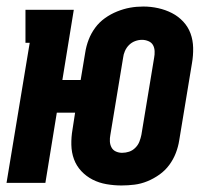

<svg xmlns="http://www.w3.org/2000/svg" viewBox="-26 -560 646 588"><path d="M346 8Q323 8 300 4Q277 0 257.5 -10Q238 -20 223 -36Q208 -52 200.5 -72.5Q193 -93 192.5 -116.5Q192 -140 196 -163L204 -215H148L113 0H-6L65 -429H52V-530H200L165 -315H221L235 -399Q238 -419 245.5 -438.5Q253 -458 265.5 -475Q278 -492 295.5 -504.5Q313 -517 333 -525Q353 -533 372.5 -536.5Q392 -540 413 -540Q436 -540 458.5 -535Q481 -530 500.5 -520Q520 -510 535 -494Q550 -478 557.5 -457.5Q565 -437 565.5 -413.5Q566 -390 562 -367L523 -131Q520 -111 512.5 -91.5Q505 -72 492.5 -55Q480 -38 462.5 -25.5Q445 -13 425.5 -5Q406 3 386 5.5Q366 8 346 8ZM348 -92Q359 -92 369.5 -95.5Q380 -99 388.5 -107.5Q397 -116 401 -126.5Q405 -137 407 -147L446 -383Q448 -393 447.5 -403.5Q447 -414 442.5 -422Q438 -430 428.5 -434Q419 -438 409 -438Q398 -438 387.5 -434Q377 -430 369 -422Q361 -414 356.5 -403.5Q352 -393 351 -383L312 -147Q310 -137 310.5 -127Q311 -117 315.5 -108.5Q320 -100 329 -96Q338 -92 348 -92Q348 -92 348 -92Q348 -92 348 -92Z"/></svg>

Font: Iosevka Slab Extended
Style: Bold Italic
Weight: 700
Width: 7
Italic angle: -9°
Monospace: yes
Designer: Belleve Invis
Foundry: Belleve Invis
Version: Version 11.1.0; ttfautohint (v1.8.3)